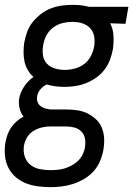

<svg xmlns="http://www.w3.org/2000/svg" viewBox="-39 -548 559 791"><path d="M169 223Q142 223 116 219.5Q90 216 66.5 206.5Q43 197 24.5 180.5Q6 164 -5 142Q-16 120 -18.5 93.5Q-21 67 -17 41Q-14 24 -8.5 8Q-3 -8 6.5 -22Q16 -36 29.5 -48Q43 -60 58 -68Q46 -83 41.5 -102.5Q37 -122 40 -142Q45 -168 60.5 -191.5Q76 -215 99 -231Q85 -243 75.5 -259.5Q66 -276 62 -294.5Q58 -313 58 -333Q58 -353 61 -373Q65 -395 73 -417Q81 -439 96 -457.5Q111 -476 130 -490.5Q149 -505 171 -513.5Q193 -522 215.5 -525Q238 -528 260 -528Q276 -528 292 -526.5Q308 -525 323 -521L328 -520H490L478 -450L415 -452Q427 -429 428.5 -401Q430 -373 426 -345Q422 -323 414 -301.5Q406 -280 391.5 -261Q377 -242 357 -228Q337 -214 315.5 -205.5Q294 -197 271.5 -193.5Q249 -190 227 -190Q208 -190 189.5 -192.5Q171 -195 153 -200Q139 -193 127.5 -180Q116 -167 114 -151Q112 -139 115.5 -128.5Q119 -118 128 -111Q137 -104 148 -101Q159 -98 171 -97H234Q257 -97 280 -93.5Q303 -90 322 -80.5Q341 -71 357 -56Q373 -41 381 -20.5Q389 0 390 23Q391 46 387 69Q383 92 373.5 115Q364 138 347 157Q330 176 308 189Q286 202 263 209.5Q240 217 216 220Q192 223 169 223ZM227 -260Q248 -260 269 -265.5Q290 -271 307.5 -284Q325 -297 335 -316.5Q345 -336 349 -357Q352 -376 349.5 -394.5Q347 -413 336.5 -427Q326 -441 309 -448.5Q292 -456 273 -457L260 -458Q240 -458 219 -453Q198 -448 180 -434.5Q162 -421 152 -401.5Q142 -382 139 -362Q135 -341 138 -320.5Q141 -300 154 -286Q167 -272 187 -266Q207 -260 227 -260ZM168 153Q183 153 198.5 151.5Q214 150 228.5 145.5Q243 141 257.5 133Q272 125 283.5 113.5Q295 102 302 87.5Q309 73 311 58Q314 40 311 23Q308 6 296.5 -6Q285 -18 268 -22.5Q251 -27 234 -27H167Q149 -27 131.5 -22.5Q114 -18 98 -8Q82 2 72.5 18Q63 34 60 51Q56 74 62.5 95.5Q69 117 85.5 130.5Q102 144 124 148.5Q146 153 168 153Z"/></svg>

Font: Iosevka SS18
Style: Italic
Weight: 400
Italic angle: -9°
Monospace: yes
Designer: Belleve Invis
Foundry: Belleve Invis
Version: Version 25.1.1; ttfautohint (v1.8.4)